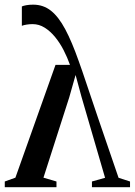

<svg xmlns="http://www.w3.org/2000/svg" viewBox="-29 -784 564 804"><path d="M110 -764.5Q152.5 -764.5 184.5 -739Q216.5 -713.5 244.2 -661.5Q272 -609.5 300.5 -528.5Q304.5 -518.5 315.8 -485.2Q327 -452 343.8 -402.2Q360.5 -352.5 380.8 -292.5Q401 -232.5 423.5 -167.8Q446 -103 467.5 -39.5L515.5 -24V0H356V-24L411 -39.5L312 -379.5L287.5 -470L261 -376.5L153 -40L207.5 -24V0H-9V-24L35.5 -40L203.5 -512.5H264Q253 -543.5 237.5 -573.8Q222 -604 201.8 -628.8Q181.5 -653.5 158 -668.2Q134.5 -683 107.5 -683Q95 -683 82.5 -681Q70 -679 62.5 -676V-757Q69 -760 81.2 -762.2Q93.5 -764.5 110 -764.5Z"/></svg>

Font: Merriweather 120pt Medium
Style: Regular
Weight: 500
Version: Version 2.100